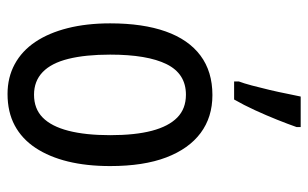

<svg xmlns="http://www.w3.org/2000/svg" viewBox="-178 -650 837 522"><g transform="rotate(90 241.0 -388.5)"><path d="M431 -269Q431 -205 418.5 -154Q406 -103 381.5 -66Q357 -29 320.5 -9.5Q284 10 235 10Q190 10 154 -9.5Q118 -29 93.5 -65.5Q69 -102 56 -153.5Q43 -205 43 -269Q43 -358 65 -420Q87 -482 130.5 -514.5Q174 -547 238 -547Q298 -547 341 -515Q384 -483 407.5 -421.5Q431 -360 431 -269ZM128 -269Q128 -202 139.5 -155.5Q151 -109 175.5 -85.5Q200 -62 237 -62Q275 -62 299 -85.5Q323 -109 335 -155.5Q347 -202 347 -269Q347 -337 335 -382.5Q323 -428 299 -451.5Q275 -475 237 -475Q180 -475 154 -422.5Q128 -370 128 -269ZM201 -619Q206 -632 212 -654.5Q218 -677 224 -702.5Q230 -728 234.5 -751Q239 -774 242 -787H325V-776Q317 -753 305 -723Q293 -693 279 -662.5Q265 -632 250 -606H201Z"/></g></svg>

Font: Noto Sans Display Condensed
Style: Regular
Weight: 400
Width: 3
Designer: Monotype Design Team
Foundry: Monotype Imaging Inc.
Version: Version 2.003